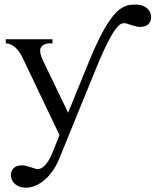

<svg xmlns="http://www.w3.org/2000/svg" viewBox="-20 -623 696 859"><path d="M656.2 -546.4Q656.2 -526.9 643.6 -514.6Q630.9 -502.4 606 -502.4Q598.1 -502.4 587.6 -505.1Q577.1 -507.8 566.9 -511Q556.6 -514.2 548.8 -516.8Q541 -519.5 538.1 -519.5Q533.2 -519.5 527.3 -518.3Q521.5 -517.1 513.9 -511Q506.3 -504.9 496.8 -492.4Q487.3 -480 474.9 -457.8Q462.4 -435.5 446.5 -401.6Q430.7 -367.7 410.6 -318.8L246.1 84.5Q233.4 116.2 216.1 140.9Q198.7 165.5 179 182.4Q159.2 199.2 137.7 208Q116.2 216.8 95.2 216.8Q80.6 216.8 68.4 212.4Q56.2 208 47.4 200.4Q38.6 192.9 33.7 182.6Q28.8 172.4 28.8 160.6Q28.8 141.1 41.5 128.9Q54.2 116.7 79.1 116.7Q86.9 116.7 97.4 119.4Q107.9 122.1 118.2 125.2Q128.4 128.4 136.2 131.1Q144 133.8 147 133.8Q154.8 133.8 163.1 130.1Q171.4 126.5 179.9 117.9Q188.5 109.4 197.3 95.2Q206.1 81.1 214.8 59.6L246.1 -18.6L85.4 -355.5Q81.1 -364.3 75 -376.2Q68.8 -388.2 59.6 -399.4Q50.3 -410.6 37.1 -419.2Q23.9 -427.7 5.9 -429.2V-447.3H214.8V-429.2H204.1Q186 -429.2 172.9 -420.9Q159.7 -412.6 159.7 -396.5Q159.7 -386.2 163.8 -373.5Q168 -360.8 176.3 -343.8L284.7 -118.7L376.5 -343.8Q402.3 -407.2 424.3 -451.2Q446.3 -495.1 465.3 -523.7Q484.4 -552.2 501 -568.4Q517.6 -584.5 532.7 -592Q547.9 -599.6 562 -601.1Q576.2 -602.5 589.8 -602.5Q604.5 -602.5 616.7 -598.1Q628.9 -593.8 637.7 -586.2Q646.5 -578.6 651.4 -568.4Q656.2 -558.1 656.2 -546.4Z"/></svg>

Font: Doulos SIL Phon
Style: Regular
Weight: 400
Designer: Walt Agee, Victor Gaultney, Peter Martin, Debbi Hosken, Becca Hirsbrunner
Foundry: SIL International
Version: Version 5.000